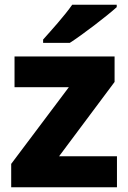

<svg xmlns="http://www.w3.org/2000/svg" viewBox="-20 -786 539 806"><path d="M470 -756V-766H283C252 -721 194 -657 161 -620V-606H273C326 -640 428 -718 470 -756ZM471 0V-130H228L461 -442V-549H41V-420H269L27 -98V0Z"/></svg>

Font: Noto Sans Lao UI ExtBd
Style: Regular
Weight: 800
Designer: Monotype Design Team
Foundry: Monotype Imaging Inc.
Version: Version 2.000